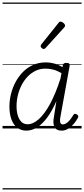

<svg xmlns="http://www.w3.org/2000/svg" viewBox="-20 -1009 661 1508"><path d="M187 17Q146 17 116 -5.5Q86 -28 70 -70.5Q54 -113 54 -172Q54 -220 66 -269.5Q78 -319 102 -364Q126 -409 160.5 -444Q195 -479 240.5 -499Q286 -519 341 -519Q374 -519 406.5 -510Q439 -501 471 -482L474 -498Q476 -507 482.5 -511Q489 -515 502 -515Q518 -515 523.5 -509Q529 -503 527 -492L455 -94Q451 -74 451.5 -60Q452 -46 457 -39Q462 -32 473 -32Q488 -32 502 -41.5Q516 -51 530 -68Q544 -85 556 -106Q561 -114 567.5 -115Q574 -116 582 -111Q592 -106 594 -99.5Q596 -93 593 -86Q581 -62 561.5 -38.5Q542 -15 517 1Q492 17 464 17Q442 17 428 9Q414 1 407 -14Q400 -29 399.5 -49Q399 -69 404 -93Q409 -124 413.5 -154.5Q418 -185 423 -215Q388 -135 349 -83.5Q310 -32 269.5 -7.5Q229 17 187 17ZM110 -175Q110 -135 119.5 -103Q129 -71 148 -52Q167 -33 198 -33Q239 -33 284 -72.5Q329 -112 372.5 -191.5Q416 -271 455 -392L463 -434Q426 -456 395 -463Q364 -470 337 -470Q295 -470 259.5 -453Q224 -436 196.5 -407Q169 -378 149.5 -340Q130 -302 120 -260Q110 -218 110 -175ZM323 -624Q317 -624 308 -631.5Q299 -639 299 -646Q299 -650 300.5 -653.5Q302 -657 305 -661L438 -827Q442 -834 446.5 -836.5Q451 -839 456 -839Q463 -839 471 -834Q479 -829 485 -822Q491 -815 491 -808Q491 -803 489.5 -800Q488 -797 483 -792L339 -633Q331 -624 323 -624ZM0 469H621V479H0ZM0 -20H621V0H0ZM0 -505H621V-500H0ZM0 -989H621V-979H0Z"/></svg>

Font: Playwrite DE VA Guides
Style: Regular
Weight: 400
Designer: Veronika Burian, José Scaglione
Foundry: TypeTogether
Version: Version 1.003